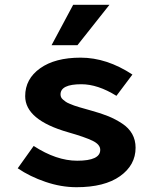

<svg xmlns="http://www.w3.org/2000/svg" viewBox="-20 -761 640 793"><path d="M192.9 -574.2 282.2 -741.2H432.1L299.8 -574.2ZM295.9 12.2Q232.4 12.2 168 -9.8Q103.5 -31.7 53.2 -65.9L119.1 -158.2Q212.9 -97.2 298.8 -97.2Q394 -97.2 394 -142.1Q394 -164.1 362.8 -179.4Q331.5 -194.8 261.2 -214.8Q84 -265.6 84 -363.8Q84 -435.1 145.8 -479Q207.5 -522.9 313 -522.9Q420.9 -522.9 526.9 -453.1L460.9 -365.2Q383.8 -413.1 315.9 -413.1Q230 -413.1 230 -371.1Q230 -365.2 232.2 -359.9Q234.4 -354.5 240.2 -349.6Q246.1 -344.7 251.5 -340.8Q256.8 -336.9 267.6 -332.5Q278.3 -328.1 285.9 -325.2Q293.5 -322.3 308.1 -318.1Q322.8 -314 331.3 -311.5Q339.8 -309.1 356.9 -304.2Q397.9 -293 427.7 -280.8Q457.5 -268.6 484.6 -250.7Q511.7 -232.9 525.9 -207.8Q540 -182.6 540 -150.9Q540 -79.1 475.8 -33.4Q411.6 12.2 295.9 12.2Z"/></svg>

Font: Office Code Pro Bold
Style: Regular
Weight: 700
Designer: Nathan Rutzky & Paul D. Hunt
Foundry: Adobe Systems Incorporated
Version: Version 1.004;PS 001.004;hotconv 1.0.70;makeotf.lib2.5.58329